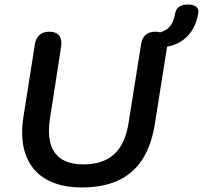

<svg xmlns="http://www.w3.org/2000/svg" viewBox="-20 -818 897 848"><path d="M340 10C537 10 637 -89 665 -277L718 -612C793 -625 843 -679 856 -761C860 -784 842 -798 810 -798C777 -798 759 -785 754 -761C746 -714 728 -686 687 -675C681 -677 674 -678 667 -678C630 -678 608 -659 603 -622L548 -276C528 -148 462 -92 348 -92C229 -92 180 -162 201 -296L250 -612C256 -654 238 -678 198 -678C162 -678 140 -659 134 -622L84 -305C50 -94 161 10 340 10Z"/></svg>

Font: SN Pro Semibold
Style: Italic
Weight: 600
Italic angle: -9°
Designer: Tobias Whetton
Foundry: Supernotes
Version: Version 1.001;Glyphs 3.2 (3249)